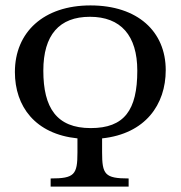

<svg xmlns="http://www.w3.org/2000/svg" viewBox="-20 -689 667 709"><path d="M455 0V-30C367 -30 357 -45 357 -127V-178C517 -195 592 -303 592 -430C592 -573 488 -669 314 -669C141 -669 35 -570 35 -423C35 -296 110 -194 266 -178V-126C266 -44 255 -30 167 -30V0ZM315 -216C189 -216 140 -291 140 -428C140 -560 199 -627 312 -627C426 -627 487 -558 487 -428C487 -282 439 -216 315 -216Z"/></svg>

Font: STIX Two Text
Style: Regular
Weight: 400
Designer: Ross Mills, John Hudson & Paul Hanslow, Tiro Typeworks Ltd; with prior portions MicroPress Inc., and Coen Hoffman.
Foundry: Tiro Typeworks Ltd
Version: Version 2.13 b171